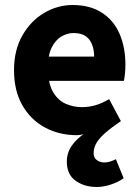

<svg xmlns="http://www.w3.org/2000/svg" viewBox="-20 -528 558 767"><path d="M366 219Q317 219 282 194Q247 169 247 118Q247 82 267 53.5Q287 25 326 -1L328 3Q321 6 309.5 9Q298 12 287 12Q216 12 159 -19Q102 -50 69 -108Q36 -166 36 -248Q36 -328 69.5 -386.5Q103 -445 156.5 -476.5Q210 -508 270 -508Q340 -508 387.5 -477Q435 -446 458 -392Q481 -338 481 -270Q481 -251 479 -232.5Q477 -214 475 -205H151L149 -302H356Q356 -344 336.5 -370Q317 -396 273 -396Q249 -396 225 -382Q201 -368 185.5 -336Q170 -304 172 -248Q173 -191 193 -158.5Q213 -126 243.5 -113Q274 -100 307 -100Q336 -100 362.5 -108Q389 -116 416 -132L463 -44Q420 -15 396.5 6.5Q373 28 363.5 46.5Q354 65 354 84Q354 103 367.5 112Q381 121 396 121Q410 121 421.5 117Q433 113 443 108L474 184Q453 199 423.5 209Q394 219 366 219Z"/></svg>

Font: Mada
Style: Bold
Weight: 700
Designer: Khaled Hosny
Version: Version 1.5